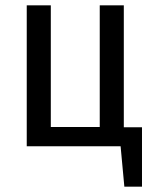

<svg xmlns="http://www.w3.org/2000/svg" viewBox="-20 -547 569 718"><path d="M511 -71V151H445L431 0H80V-527H170V-72H353V-527H443V-71Z"/></svg>

Font: Fira Sans Condensed
Style: Regular
Weight: 400
Width: 3
Designer: bBox Type GmbH & Carrois Corporate GbR & Edenspiekermann AG
Foundry: bBox Type GmbH & Carrois Corporate GbR & Edenspiekermann AG
Version: Version 4.301